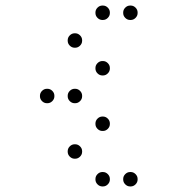

<svg xmlns="http://www.w3.org/2000/svg" viewBox="-20 -696 640 692"><path d="M349 -676Q339 -676 331.5 -668.5Q324 -661 324 -651V-649Q324 -639 331.5 -631.5Q339 -624 349 -624H351Q361 -624 368.5 -631.5Q376 -639 376 -649V-651Q376 -661 368.5 -668.5Q361 -676 351 -676ZM449 -676Q439 -676 431.5 -668.5Q424 -661 424 -651V-649Q424 -639 431.5 -631.5Q439 -624 449 -624H451Q461 -624 468.5 -631.5Q476 -639 476 -649V-651Q476 -661 468.5 -668.5Q461 -676 451 -676ZM249 -576Q239 -576 231.5 -568.5Q224 -561 224 -551V-549Q224 -539 231.5 -531.5Q239 -524 249 -524H251Q261 -524 268.5 -531.5Q276 -539 276 -549V-551Q276 -561 268.5 -568.5Q261 -576 251 -576ZM349 -476Q339 -476 331.5 -468.5Q324 -461 324 -451V-449Q324 -439 331.5 -431.5Q339 -424 349 -424H351Q361 -424 368.5 -431.5Q376 -439 376 -449V-451Q376 -461 368.5 -468.5Q361 -476 351 -476ZM149 -376Q139 -376 131.5 -368.5Q124 -361 124 -351V-349Q124 -339 131.5 -331.5Q139 -324 149 -324H151Q161 -324 168.5 -331.5Q176 -339 176 -349V-351Q176 -361 168.5 -368.5Q161 -376 151 -376ZM249 -376Q239 -376 231.5 -368.5Q224 -361 224 -351V-349Q224 -339 231.5 -331.5Q239 -324 249 -324H251Q261 -324 268.5 -331.5Q276 -339 276 -349V-351Q276 -361 268.5 -368.5Q261 -376 251 -376ZM349 -276Q339 -276 331.5 -268.5Q324 -261 324 -251V-249Q324 -239 331.5 -231.5Q339 -224 349 -224H351Q361 -224 368.5 -231.5Q376 -239 376 -249V-251Q376 -261 368.5 -268.5Q361 -276 351 -276ZM249 -176Q239 -176 231.5 -168.5Q224 -161 224 -151V-149Q224 -139 231.5 -131.5Q239 -124 249 -124H251Q261 -124 268.5 -131.5Q276 -139 276 -149V-151Q276 -161 268.5 -168.5Q261 -176 251 -176ZM349 -76Q339 -76 331.5 -68.5Q324 -61 324 -51V-49Q324 -39 331.5 -31.5Q339 -24 349 -24H351Q361 -24 368.5 -31.5Q376 -39 376 -49V-51Q376 -61 368.5 -68.5Q361 -76 351 -76ZM449 -76Q439 -76 431.5 -68.5Q424 -61 424 -51V-49Q424 -39 431.5 -31.5Q439 -24 449 -24H451Q461 -24 468.5 -31.5Q476 -39 476 -49V-51Q476 -61 468.5 -68.5Q461 -76 451 -76Z"/></svg>

Font: Doto Rounded
Style: Regular
Weight: 400
Monospace: yes
Version: Version 1.000